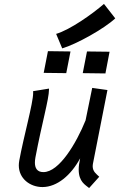

<svg xmlns="http://www.w3.org/2000/svg" viewBox="-20 -947 603 972"><path d="M264.2 -775.4 294.9 -702.1C365.7 -722.7 507.3 -801.3 563.5 -854L506.3 -927.2C448.2 -876.5 335 -796.4 264.2 -775.4ZM222.7 -688 201.2 -578.1 315.4 -576.7 336.9 -686.5ZM420.4 -686.5 398.9 -576.7 513.7 -575.2 534.7 -685.1ZM431.2 4.9 482.4 -52.2C467.8 -66.4 449.2 -78.1 449.2 -106C449.2 -109.4 449.7 -112.8 450.2 -116.7L523.9 -491.2L446.8 -502L413.1 -337.4C366.7 -223.1 280.3 -75.7 199.7 -75.7C167 -75.7 156.7 -97.2 156.7 -124C156.7 -131.8 157.7 -140.6 159.2 -149.4C192.4 -325.2 228 -445.3 228 -493.7V-498.5L147.5 -485.4C147.9 -482.9 147.9 -480.5 147.9 -477.1C147.9 -424.3 100.1 -257.3 77.6 -134.3C76.2 -126 75.2 -117.7 75.2 -109.9C75.2 -43 131.8 0 195.3 0C269 -0.5 338.9 -59.1 385.7 -145.5C380.9 -123 378.4 -104.5 378.4 -88.9C378.4 -26.4 412.1 -11.2 431.2 4.9Z"/></svg>

Font: Fantasque Sans Mono
Style: RegItalic
Weight: 400
Italic angle: -11°
Monospace: yes
Designer: Jany Belluz
Version: Version 1.6.3